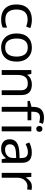

<svg xmlns="http://www.w3.org/2000/svg" viewBox="1278 -2065 797 3393"><g transform="rotate(90 1676.5 -368.5)"><path d="M322.3 9.8Q245.6 9.8 186.3 -18.8Q127 -47.4 93 -106.7Q59.1 -166 59.1 -258.8Q59.1 -355.5 94.2 -416Q129.4 -476.6 190.2 -504.9Q251 -533.2 328.1 -533.2Q371.1 -533.2 411.9 -524.9Q452.6 -516.6 477.1 -504.9L450.7 -433.6Q425.8 -442.4 390.6 -450.2Q355.5 -458 325.7 -458Q235.4 -458 191.9 -408Q148.4 -357.9 148.4 -259.8Q148.4 -165.5 191.4 -115Q234.4 -64.5 319.8 -64.5Q367.2 -64.5 403.1 -73.5Q439 -82.5 468.3 -94.7V-18.6Q439.9 -4.9 405.5 2.4Q371.1 9.8 322.3 9.8Z M1068.8 -262.7Q1068.8 -132.3 1001.2 -61.3Q933.6 9.8 818.4 9.8Q747.1 9.8 691.2 -22.2Q635.3 -54.2 603.3 -115Q571.3 -175.8 571.3 -262.7Q571.3 -392.6 638.4 -462.9Q705.6 -533.2 821.3 -533.2Q894 -533.2 950 -501.5Q1005.9 -469.7 1037.4 -409.4Q1068.8 -349.1 1068.8 -262.7ZM660.6 -262.7Q660.6 -169.9 699 -115.7Q737.3 -61.5 820.3 -61.5Q902.8 -61.5 941.4 -115.7Q980 -169.9 980 -262.7Q980 -356 941.2 -408.4Q902.3 -460.9 819.3 -460.9Q736.3 -460.9 698.5 -408.4Q660.6 -356 660.6 -262.7Z M1470.2 -533.2Q1564.5 -533.2 1612.3 -487.5Q1660.2 -441.9 1660.2 -340.8V0H1575.7V-335Q1575.7 -460.9 1458 -460.9Q1370.6 -460.9 1337.2 -412.1Q1303.7 -363.3 1303.7 -271.5V0H1217.8V-523.4H1287.6L1300.3 -452.1H1305.2Q1331.1 -493.2 1375.7 -513.2Q1420.4 -533.2 1470.2 -533.2Z M2105.5 -523.4V-457H1955.1V0H1869.1V-457H1763.2V-497.1L1868.7 -526.4V-556.6Q1868.7 -657.7 1919.4 -702.4Q1970.2 -747.1 2058.6 -747.1Q2092.3 -747.1 2120.6 -741.7Q2148.9 -736.3 2168.5 -729.5L2144.5 -662.1Q2126.5 -667.5 2103.3 -672.1Q2080.1 -676.8 2055.7 -676.8Q2004.4 -676.8 1979.7 -647.9Q1955.1 -619.1 1955.1 -557.6V-523.4ZM2258.3 -719.7Q2278.3 -719.7 2293.7 -706.8Q2309.1 -693.8 2309.1 -665Q2309.1 -637.2 2293.7 -623.8Q2278.3 -610.4 2258.3 -610.4Q2236.8 -610.4 2221.7 -623.8Q2206.5 -637.2 2206.5 -665Q2206.5 -693.8 2221.7 -706.8Q2236.8 -719.7 2258.3 -719.7ZM2214.4 -523.4H2300.3V0H2214.4Z M2673.3 -532.2Q2766.6 -532.2 2811.8 -490.2Q2856.9 -448.2 2856.9 -356.4V0H2794.9L2778.3 -74.2H2774.4Q2740.7 -31.2 2703.9 -10.7Q2667 9.8 2602.5 9.8Q2533.2 9.8 2487.1 -28.1Q2440.9 -65.9 2440.9 -145.5Q2440.9 -224.1 2501 -266.1Q2561 -308.1 2686 -312.5L2772.9 -315.4V-346.7Q2772.9 -412.1 2745.4 -437.5Q2717.8 -462.9 2668 -462.9Q2627.9 -462.9 2591.8 -450.7Q2555.7 -438.5 2523.9 -422.9L2497.6 -487.3Q2531.2 -505.9 2577.1 -519Q2623 -532.2 2673.3 -532.2ZM2772 -255.9 2697.3 -252.9Q2602.5 -249.5 2566.2 -221.9Q2529.8 -194.3 2529.8 -144.5Q2529.8 -100.6 2555.7 -80.1Q2581.5 -59.6 2622.6 -59.6Q2686.5 -59.6 2729.2 -96.2Q2772 -132.8 2772 -209Z M3276.9 -533.2Q3291 -533.2 3307.6 -531.7Q3324.2 -530.3 3336.9 -527.3L3326.7 -448.2Q3314.5 -451.2 3299.1 -453.1Q3283.7 -455.1 3270.5 -455.1Q3231 -455.1 3196.8 -433.1Q3162.6 -411.1 3141.8 -371.6Q3121.1 -332 3121.1 -279.3V0H3035.2V-523.4H3105.5L3115.2 -427.7H3119.1Q3143.6 -471.2 3183.1 -502.2Q3222.7 -533.2 3276.9 -533.2Z"/></g></svg>

Font: Lunasima
Style: Regular
Weight: 400
Designer: The DocRepair Project, Monotype Design Team
Foundry: Google
Version: Version 2.009